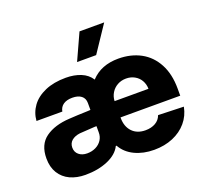

<svg xmlns="http://www.w3.org/2000/svg" viewBox="-130 -907 1141 1071"><g transform="rotate(-20 441.0 -372.0)"><path d="M420.4 -84H416Q394.5 -40 336.7 -15.1Q278.8 9.8 203.1 9.8Q151.9 9.8 112.3 -8.5Q72.8 -26.9 50.5 -63Q28.3 -99.1 28.3 -150.4Q28.3 -232.9 82.3 -271.7Q136.2 -310.5 224.6 -315.4Q268.6 -318.4 332 -320.3Q339.8 -321.3 351.6 -321.3V-362.3Q351.6 -390.1 332.5 -405Q313.5 -419.9 279.3 -419.9Q246.1 -419.9 226.1 -406.2Q206.1 -392.6 201.2 -366.2H47.9Q51.3 -414.1 79.3 -452.9Q107.4 -491.7 159.4 -514.4Q211.4 -537.1 283.2 -537.1Q333 -537.1 372.1 -521.2Q411.1 -505.4 432.1 -472.2Q462.9 -505.4 503.4 -521.2Q543.9 -537.1 594.7 -537.1Q669.4 -537.1 727.1 -505.9Q784.7 -474.6 817.1 -413.6Q849.6 -352.5 849.6 -266.6V-224.6H495.1V-221.7Q495.1 -170.4 523.9 -139.9Q552.7 -109.4 602.5 -109.4Q637.2 -109.4 662.1 -123.8Q687 -138.2 696.3 -165L847.7 -160.2Q837.9 -108.9 805.4 -70.6Q772.9 -32.2 722.9 -11.2Q672.9 9.8 611.3 9.8Q546.9 9.8 496.3 -14.4Q445.8 -38.6 420.4 -84ZM252.9 -99.6Q280.8 -99.6 303.7 -110.8Q326.7 -122.1 339.8 -142.3Q353 -162.6 352.5 -188.5V-224.6H342.8L252 -218.8Q220.7 -214.8 202.6 -199.2Q184.6 -183.6 184.6 -158.2Q184.6 -131.3 203.6 -115.5Q222.7 -99.6 252.9 -99.6ZM696.3 -321.3Q695.8 -349.1 683.1 -371.1Q670.4 -393.1 647.9 -405.5Q625.5 -418 597.7 -418Q569.3 -418 546.4 -405.3Q523.4 -392.6 509.8 -370.4Q496.1 -348.1 495.1 -321.3ZM444.3 -753.9H590.8L486.3 -597.7H373Z"/></g></svg>

Font: Pretendard GOV ExtraBold
Style: Regular
Weight: 800
Designer: Base glyphs from Inter by Rasmus Andersson; Hangeul glyphs from Noto Sans CJK(Source Han Sans) by Jang Soo-young and Kan
Foundry: Kil Hyung-jin
Version: Version 1.309